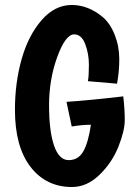

<svg xmlns="http://www.w3.org/2000/svg" viewBox="-20 -723 538 771"><path d="M333 -397Q337 -417 337 -462.5Q337 -508 322 -546.5Q307 -585 278 -585Q243 -585 210 -494.5Q177 -404 177 -300.5Q177 -197 197 -138.5Q217 -80 256 -80Q295 -80 315 -116Q335 -152 345 -222Q309 -222 268 -215L247 -314Q338 -320 475 -336Q481 -284 481 -241Q481 -198 455.5 -134Q430 -70 379.5 -21Q329 28 269 28Q165 28 102.5 -53Q40 -134 40 -282Q40 -391 67 -486Q94 -581 147 -642Q200 -703 268 -703Q334 -703 392 -655Q422 -630 440.5 -583.5Q459 -537 459 -486Q459 -435 450 -387Z"/></svg>

Font: Boogaloo
Style: Regular
Weight: 400
Designer: John Vargas Beltran
Foundry: John Vargas Beltran
Version: Version 1.002